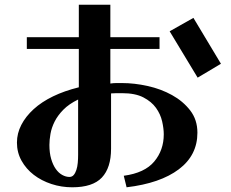

<svg xmlns="http://www.w3.org/2000/svg" viewBox="-20 -739 982 816"><path d="M94 -581H315V-719H449V-581H658V-531H449V-384Q462 -386 474.5 -386Q487 -386 499 -386Q551 -386 607.5 -373.5Q664 -361 711 -335Q758 -309 788.5 -269.5Q819 -230 819 -175Q819 -79 740 -19.5Q661 40 518 57L506 8Q595 -4 635.5 -52.5Q676 -101 676 -168Q676 -193 669 -223.5Q662 -254 643 -280.5Q624 -307 589.5 -325Q555 -343 499 -343Q488 -343 475.5 -343Q463 -343 452 -342V-107Q452 -26 413 15.5Q374 57 287 57Q241 57 198.5 43Q156 29 123.5 4Q91 -21 71.5 -56Q52 -91 52 -133Q52 -172 70.5 -208Q89 -244 123 -275Q157 -306 205.5 -329.5Q254 -353 315 -368V-531H94ZM802 -663 919 -468 820 -409 701 -606ZM312 -316Q273 -297 249 -272.5Q225 -248 212 -222Q199 -196 194.5 -170Q190 -144 190 -123Q190 -89 197.5 -63.5Q205 -38 217 -21Q229 -4 244.5 4.5Q260 13 275 13Q286 13 293 5Q300 -3 304.5 -16.5Q309 -30 310.5 -47Q312 -64 312 -81Z"/></svg>

Font: Cafe24 ClassicType
Style: Regular
Weight: 400
Designer: Cafe24 thkim, hmlim, mnelim & 4IR
Foundry: Cafe24
Version: Version 1.000